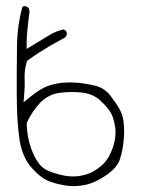

<svg xmlns="http://www.w3.org/2000/svg" viewBox="-20 -508 540 633"><path d="M237.3 72.8Q228.5 73.7 222.2 73.7Q202.1 73.7 184.1 69.3Q157.7 63.5 137.2 54.2Q113.8 43.5 99.6 18.1Q86.4 -4.4 77.6 -34.7Q68.8 -65.4 67.9 -102.5L69.3 -105.5Q86.4 -141.1 111.3 -168Q112.8 -169.9 116.9 -173.8Q121.1 -177.7 128.2 -182.9Q135.3 -188 143.1 -191.9Q158.7 -199.7 178 -202.1Q197.3 -204.6 214.8 -204.6Q232.4 -204.6 247.6 -203.1Q284.7 -199.2 307.6 -179.2Q328.1 -161.1 341.3 -142.6Q354.5 -124 359.4 -90.8Q360.8 -81.1 360.8 -71.8Q360.8 -47.4 352.1 -21.5Q339.4 14.2 321.3 31.7Q303.2 49.3 283.2 59.6Q263.7 69.3 237.3 72.8ZM61.5 -233.9 61 -256.3Q61 -281.2 68.4 -304.2L69.8 -308.1Q96.7 -327.1 109.9 -335.4Q129.9 -348.1 141.6 -355L195.8 -385.3L200.2 -394Q200.2 -395.5 200.2 -397.5Q200.2 -402.8 197.3 -406.7L189.5 -411.1Q164.1 -405.3 142.6 -392.1Q117.2 -376.5 67.9 -346.7V-370.1Q67.9 -396.5 76.7 -464.8Q77.1 -468.3 77.1 -470.2Q77.1 -477.5 73.2 -482.9L64.5 -487.8Q57.6 -487.8 53.7 -485.4Q37.6 -426.3 36.1 -361.8Q35.2 -311 35.2 -266.1Q35.2 -221.2 35.2 -196.8Q35.6 -100.6 44.9 -44.4Q54.2 11.7 85 45.9Q116.2 80.6 145 90.8Q173.8 101.1 206.5 105Q214.8 105.5 222.7 105.5Q248 105.5 271.5 99.1Q301.8 90.3 335.4 65.9Q367.7 42.5 376 15.1Q385.3 -15.1 387.7 -45.4Q389.2 -61 389.2 -75.2Q389.2 -89.4 387.7 -102.5Q385.7 -127 375.5 -145.5Q364.7 -165.5 343.8 -192.9Q324.2 -217.8 295.4 -225.1Q249.5 -236.3 211.4 -236.3Q163.1 -236.3 127.9 -220.2Q105.5 -209.5 81.5 -189.9L57.6 -170.9L60.1 -201.2Q61.5 -217.8 61.5 -233.9Z"/></svg>

Font: NaikaiFont
Style: ExtraLight
Weight: 200
Version: Version 1.89